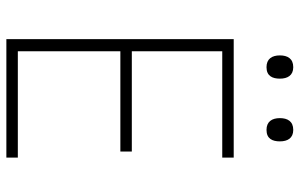

<svg xmlns="http://www.w3.org/2000/svg" viewBox="-189 -752 941 603"><g transform="rotate(90 281.5 -450.5)"><path d="M388 -817C416 -817 424 -836 424 -859C424 -883 414 -901 388 -901C361 -901 351 -883 351 -859C351 -834 362 -817 388 -817ZM191 -817C219 -817 227 -836 227 -859C227 -883 217 -901 191 -901C164 -901 154 -883 154 -859C154 -834 165 -817 191 -817ZM103 0H475V-36H141V-358H456V-394H141V-678H475V-714H103Z"/></g></svg>

Font: Noto Sans Mono SemiCondensed ExtraLight
Style: Regular
Weight: 200
Width: 4
Designer: Monotype Design Team
Foundry: Monotype Imaging Inc.
Version: Version 2.014